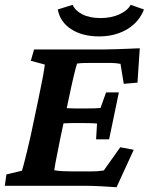

<svg xmlns="http://www.w3.org/2000/svg" viewBox="-26 -781 625 807"><path d="M463.9 5.9Q436.5 3.9 399.9 2Q363.3 0 334 0H-5.9L1 -47.9L66.4 -63.5Q69.3 -73.2 74.7 -93.3Q80.1 -113.3 87.4 -143.6Q94.7 -173.8 103.5 -212.9L134.8 -361.3Q147.5 -421.9 154.3 -458.5Q161.1 -495.1 162.1 -509.8L103.5 -525.4L117.2 -573.2H414.1Q434.6 -573.2 461.4 -574.2Q488.3 -575.2 515.1 -576.2Q542 -577.1 561.5 -578.1L551.8 -433.6L494.1 -428.7L480.5 -512.7Q468.8 -514.6 458.5 -515.6Q448.2 -516.6 437.5 -516.6H361.3Q342.8 -516.6 325.7 -516.1Q308.6 -515.6 297.9 -513.7Q295.9 -508.8 292 -493.7Q288.1 -478.5 283.2 -458.5Q278.3 -438.5 273.9 -417.5Q269.5 -396.5 265.6 -378.9L226.6 -195.3Q222.7 -172.9 216.8 -145.5Q210.9 -118.2 207 -96.2Q203.1 -74.2 202.1 -65.4Q219.7 -62.5 237.8 -61.5Q255.9 -60.5 285.2 -60.5H339.8Q371.1 -60.5 384.8 -61.5Q398.4 -62.5 410.2 -64.5L479.5 -162.1L536.1 -151.4ZM377.9 -195.3 381.8 -261.7Q375 -262.7 360.8 -263.2Q346.7 -263.7 328.1 -263.7H276.4Q258.8 -263.7 243.7 -262.7Q228.5 -261.7 219.7 -260.7L234.4 -328.1Q243.2 -327.1 257.8 -326.2Q272.5 -325.2 289.1 -325.2H340.8Q359.4 -325.2 374.5 -325.7Q389.6 -326.2 396.5 -327.1L419.9 -392.6H473.6L432.6 -195.3ZM523.4 -760.7 579.1 -741.2Q565.4 -705.1 537.6 -679.7Q509.8 -654.3 472.2 -641.1Q434.6 -627.9 391.6 -627.9Q320.3 -627.9 273.4 -658.2Q226.6 -688.5 216.8 -741.2L279.3 -760.7Q290 -736.3 320.3 -720.7Q350.6 -705.1 396.5 -705.1Q441.4 -705.1 475.6 -720.7Q509.8 -736.3 523.4 -760.7Z"/></svg>

Font: Crimson Pro
Style: Bold Italic
Weight: 700
Italic angle: -12°
Designer: Jacques Le Bailly
Foundry: Baron von Fonthausen
Version: Version 1.003